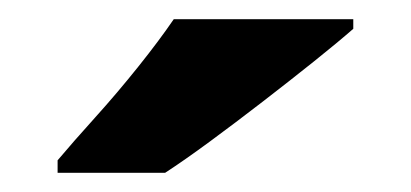

<svg xmlns="http://www.w3.org/2000/svg" viewBox="-20 -786 428 200"><path d="M348 -756Q332 -742 307 -722Q282 -702 253.5 -680Q225 -658 198.5 -638.5Q172 -619 152 -606H40V-619Q56 -638 79 -663.5Q102 -689 124 -716.5Q146 -744 161 -766H348Z"/></svg>

Font: Noto Sans Malayalam ExtraBold
Style: Regular
Weight: 800
Designer: Jelle Bosma - Monotype Design Team
Foundry: Monotype Imaging Inc.
Version: Version 2.104; ttfautohint (v1.8.4.7-5d5b)